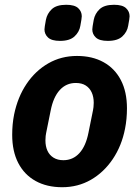

<svg xmlns="http://www.w3.org/2000/svg" viewBox="-20 -771 582 803"><path d="M240 12Q176 12 129 -14Q82 -40 56.5 -89Q31 -138 31 -207Q31 -230 33 -251Q35 -272 39 -292Q54 -365 91 -420Q128 -475 182 -506Q236 -537 302 -537Q366 -537 413 -511Q460 -485 485.5 -436Q511 -387 511 -318Q511 -296 509 -274.5Q507 -253 503 -233Q489 -161 451.5 -105.5Q414 -50 360 -19Q306 12 240 12ZM245 -101Q285 -101 312 -130.5Q339 -160 350 -216L369 -310Q370 -315 371 -323Q372 -331 372 -341Q372 -366 363.5 -384.5Q355 -403 338.5 -413.5Q322 -424 297 -424Q257 -424 230 -394.5Q203 -365 192 -309L173 -215Q172 -211 171 -202.5Q170 -194 170 -184Q170 -159 178.5 -140.5Q187 -122 204 -111.5Q221 -101 245 -101ZM231 -600Q196 -600 181 -614Q166 -628 166 -648Q166 -653 167.5 -662Q169 -671 172 -688Q177 -714 196.5 -732.5Q216 -751 257 -751Q292 -751 307 -737Q322 -723 322 -703Q322 -698 320.5 -689Q319 -680 316 -663Q312 -638 292 -619Q272 -600 231 -600ZM431 -600Q396 -600 381 -614Q366 -628 366 -648Q366 -653 367.5 -662Q369 -671 372 -688Q377 -714 396.5 -732.5Q416 -751 457 -751Q492 -751 507 -737Q522 -723 522 -703Q522 -698 520.5 -689Q519 -680 516 -663Q512 -638 492 -619Q472 -600 431 -600Z"/></svg>

Font: IBM Plex Sans
Style: Bold Italic
Weight: 700
Italic angle: -11.31°
Designer: Mike Abbink, Paul van der Laan, Pieter van Rosmalen
Foundry: Bold Monday
Version: Version 3.201